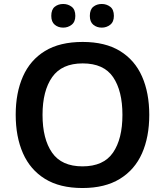

<svg xmlns="http://www.w3.org/2000/svg" viewBox="-20 -936 830 966"><path d="M731 -358Q731 -247 694.5 -164.5Q658 -82 583 -36Q508 10 395 10Q281 10 206.5 -36Q132 -82 95.5 -165Q59 -248 59 -359Q59 -469 95.5 -551.5Q132 -634 206.5 -679.5Q281 -725 396 -725Q509 -725 583.5 -679.5Q658 -634 694.5 -551.5Q731 -469 731 -358ZM194 -358Q194 -237 242 -168Q290 -99 395 -99Q501 -99 548.5 -168Q596 -237 596 -358Q596 -479 549 -548Q502 -617 396 -617Q291 -617 242.5 -548Q194 -479 194 -358ZM238 -856Q238 -888 255.5 -902Q273 -916 298 -916Q322 -916 340.5 -902Q359 -888 359 -856Q359 -826 340.5 -811.5Q322 -797 298 -797Q273 -797 255.5 -811.5Q238 -826 238 -856ZM432 -856Q432 -888 449.5 -902Q467 -916 492 -916Q516 -916 534.5 -902Q553 -888 553 -856Q553 -826 534.5 -811.5Q516 -797 492 -797Q467 -797 449.5 -811.5Q432 -826 432 -856Z"/></svg>

Font: Noto Sans Gujarati SemiBold
Style: Regular
Weight: 600
Designer: Jelle Bosma - Monotype Design Team, Universal Thirst
Foundry: Monotype Imaging Inc.
Version: Version 2.106; ttfautohint (v1.8.4.7-5d5b)